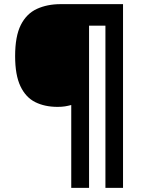

<svg xmlns="http://www.w3.org/2000/svg" viewBox="-20 -780 689 927"><path d="M574 127H489V-656H410V127H324V-273Q309 -269 294 -266.5Q279 -264 258 -264Q196 -264 150 -287Q104 -310 78.5 -364Q53 -418 53 -509Q53 -605 80.5 -659.5Q108 -714 158 -737Q208 -760 273 -760H574Z"/></svg>

Font: Noto Sans Thai ExtraBold
Style: Regular
Weight: 800
Version: Version 2.001